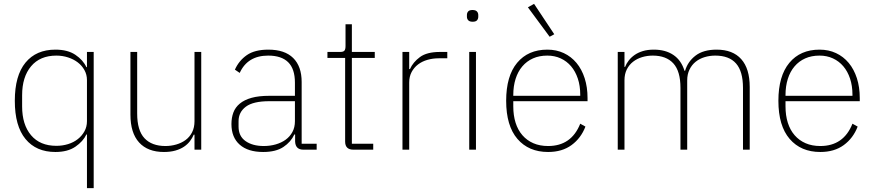

<svg xmlns="http://www.w3.org/2000/svg" viewBox="-20 -778 4546 998"><path d="M432 -79H429Q412 -43 372 -15.5Q332 12 268 12Q168 12 112.5 -55.5Q57 -123 57 -254Q57 -385 112.5 -452.5Q168 -520 268 -520Q332 -520 372 -493Q412 -466 429 -429H432V-508H467V200H432ZM273 -20Q305 -20 334 -29Q363 -38 384.5 -55Q406 -72 419 -95.5Q432 -119 432 -148V-362Q432 -390 419 -413.5Q406 -437 384.5 -453.5Q363 -470 334 -479.5Q305 -489 273 -489Q188 -489 141.5 -433.5Q95 -378 95 -283V-225Q95 -130 141.5 -75Q188 -20 273 -20Z M991 -78H987Q980 -61 967.5 -44.5Q955 -28 936.5 -15.5Q918 -3 892 4.5Q866 12 832 12Q748 12 703 -37.5Q658 -87 658 -182V-508H693V-188Q693 -100 731 -59.5Q769 -19 840 -19Q869 -19 896.5 -27Q924 -35 945 -50.5Q966 -66 978.5 -90.5Q991 -115 991 -148V-508H1026V0H991Z M1557 0Q1516 0 1514 -42V-79H1510Q1492 -40 1453 -14Q1414 12 1348 12Q1269 12 1226 -26Q1183 -64 1183 -133Q1183 -166 1193 -193Q1203 -220 1226.5 -239.5Q1250 -259 1287.5 -269.5Q1325 -280 1380 -280H1513V-348Q1513 -420 1478 -454.5Q1443 -489 1374 -489Q1267 -489 1226 -399L1201 -416Q1222 -463 1263 -491.5Q1304 -520 1375 -520Q1460 -520 1504 -476.5Q1548 -433 1548 -352V-31H1626V0ZM1351 -19Q1384 -19 1413.5 -27.5Q1443 -36 1465 -52Q1487 -68 1500 -92Q1513 -116 1513 -148V-252H1380Q1296 -252 1258 -223.5Q1220 -195 1220 -148V-120Q1220 -70 1256.5 -44.5Q1293 -19 1351 -19Z M1817 0Q1774 0 1774 -42V-477H1682V-508H1748Q1765 -508 1770.5 -515Q1776 -522 1776 -539V-652H1809V-508H1928V-477H1809V-31H1920V0Z M2072 0V-508H2107V-419H2111Q2127 -455 2163 -481.5Q2199 -508 2267 -508H2305V-475H2261Q2230 -475 2202 -467Q2174 -459 2153 -443Q2132 -427 2119.5 -403.5Q2107 -380 2107 -349V0Z M2437 -665Q2421 -665 2414 -672.5Q2407 -680 2407 -691V-700Q2407 -711 2413.5 -718.5Q2420 -726 2436 -726Q2452 -726 2459 -718.5Q2466 -711 2466 -700V-691Q2466 -680 2459.5 -672.5Q2453 -665 2437 -665ZM2419 -508H2454V0H2419Z M2829 12Q2728 12 2669.5 -56Q2611 -124 2611 -254Q2611 -383 2668 -451.5Q2725 -520 2825 -520Q2872 -520 2910.5 -502Q2949 -484 2976.5 -451Q3004 -418 3019 -371.5Q3034 -325 3034 -268V-252H2648V-225Q2648 -178 2660 -140Q2672 -102 2695.5 -75Q2719 -48 2752.5 -33.5Q2786 -19 2829 -19Q2950 -19 2996 -135L3023 -120Q3000 -60 2951 -24Q2902 12 2829 12ZM2825 -489Q2783 -489 2750.5 -474.5Q2718 -460 2695 -433Q2672 -406 2660 -368Q2648 -330 2648 -284V-280H2996V-286Q2996 -332 2983.5 -369.5Q2971 -407 2948.5 -433.5Q2926 -460 2894.5 -474.5Q2863 -489 2825 -489ZM2724 -740 2756 -758 2861 -600 2837 -587Z M3191 0V-508H3226V-430H3229Q3236 -448 3248.5 -464Q3261 -480 3279 -492.5Q3297 -505 3321.5 -512.5Q3346 -520 3379 -520Q3439 -520 3480 -492.5Q3521 -465 3538 -410H3541Q3555 -458 3595.5 -489Q3636 -520 3705 -520Q3789 -520 3833 -470.5Q3877 -421 3877 -326V0H3842V-321Q3842 -407 3806 -448Q3770 -489 3698 -489Q3669 -489 3642.5 -481Q3616 -473 3596 -457Q3576 -441 3564 -416.5Q3552 -392 3552 -360V0H3517V-321Q3517 -408 3480 -448.5Q3443 -489 3373 -489Q3344 -489 3317.5 -481Q3291 -473 3270.5 -457Q3250 -441 3238 -417Q3226 -393 3226 -361V0Z M4244 12Q4143 12 4084.5 -56Q4026 -124 4026 -254Q4026 -383 4083 -451.5Q4140 -520 4240 -520Q4287 -520 4325.5 -502Q4364 -484 4391.5 -451Q4419 -418 4434 -371.5Q4449 -325 4449 -268V-252H4063V-225Q4063 -178 4075 -140Q4087 -102 4110.5 -75Q4134 -48 4167.5 -33.5Q4201 -19 4244 -19Q4365 -19 4411 -135L4438 -120Q4415 -60 4366 -24Q4317 12 4244 12ZM4240 -489Q4198 -489 4165.5 -474.5Q4133 -460 4110 -433Q4087 -406 4075 -368Q4063 -330 4063 -284V-280H4411V-286Q4411 -332 4398.5 -369.5Q4386 -407 4363.5 -433.5Q4341 -460 4309.5 -474.5Q4278 -489 4240 -489Z"/></svg>

Font: IBM Plex Sans Thai ExtLt
Style: Regular
Weight: 200
Designer: Mike Abbink, Paul van der Laan, Pieter van Rosmalen, Ben Mitchell, Mark Frömberg
Foundry: Bold Monday
Version: Version 1.2